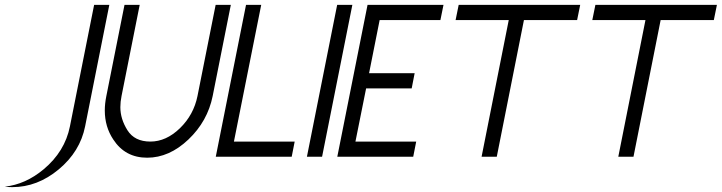

<svg xmlns="http://www.w3.org/2000/svg" viewBox="-169 -645 2970 790"><path d="M118.7 -125 218.3 -625H280.8L181.2 -125Q160.6 -21.5 72.8 51.8Q-15.1 125 -118.7 125Q-134.8 125 -149.4 123Q-64 113.8 10.3 51.8Q98.1 -21.5 118.7 -125Z M268.6 -250 343.3 -625H405.8L331.1 -250Q326.2 -226.1 326.2 -204.1Q326.2 -155.3 355.5 -108.9Q384.8 -62.5 449.7 -62.5Q514.6 -62.5 571.3 -117.4Q627.9 -172.4 643.6 -250L718.3 -625H780.8L706.1 -250Q685.1 -146 606.2 -71Q527.3 3.9 436.5 3.9Q345.7 3.9 296.9 -71.3Q262.2 -123.5 262.2 -190.4Q262.2 -218.8 268.6 -250Z M718.8 0 843.3 -625H905.8L793.5 -62.5H1043.5L1031.2 0Z M1156.2 0H1093.8L1218.3 -625H1280.8Z M1655.8 -625 1643.1 -562.5H1393.1L1349.6 -343.8H1537.1L1524.9 -281.2H1337.4L1293.5 -62.5H1543.5L1531.2 0H1218.8L1343.3 -625Z M1986.8 -562.5 1875 0H1812.5L1924.3 -562.5H1705.6L1718.3 -625H2218.3L2205.6 -562.5Z M2549.3 -562.5 2437.5 0H2375L2486.8 -562.5H2268.1L2280.8 -625H2780.8L2768.1 -562.5Z"/></svg>

Font: Juliett
Style: Italic
Weight: 400
Italic angle: -11.25°
Designer: GGBotNet
Foundry: GGBotNet
Version: 0.60